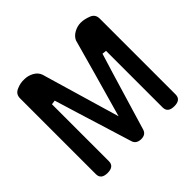

<svg xmlns="http://www.w3.org/2000/svg" viewBox="-187 -1013 1233 1233"><g transform="rotate(-45 429.5 -396.5)"><path d="M74 -42V-731Q74 -769 109 -784Q144 -800 180 -798Q213 -798 242.5 -782Q272 -766 283 -737L440 -202Q467 -295 525.5 -504.5Q584 -714 591 -740Q603 -767 632.5 -783Q662 -799 693 -799Q725 -799 763 -784Q798 -770 798 -731V-42Q798 6 739 6Q680 6 680 -42V-556L651 -559L611 -429L491 -29Q480 6 437 5Q395 3 385 -31L313 -264Q302 -301 271 -399.5Q240 -498 221 -563L192 -559V-42Q192 6 133 6Q74 6 74 -42Z"/></g></svg>

Font: Gugi Cyrillic
Style: Regular
Weight: 400
Foundry: TAE System & Typefaces Co.
Version: Version 3.10 September 15, 2020